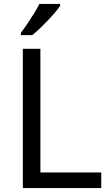

<svg xmlns="http://www.w3.org/2000/svg" viewBox="-20 -964 564 984"><path d="M97 0V-714H187V-80H499V0ZM288 -934Q279 -920 262 -900Q245 -880 224.5 -858.5Q204 -837 183.5 -817.5Q163 -798 145 -784H87V-796Q102 -815 119.5 -841Q137 -867 154 -894.5Q171 -922 182 -944H288Z"/></svg>

Font: Noto Sans Cham
Style: Regular
Weight: 400
Designer: Monotype Design Team
Foundry: Monotype Imaging Inc.
Version: Version 2.002